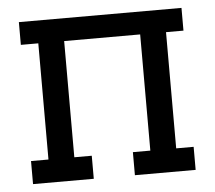

<svg xmlns="http://www.w3.org/2000/svg" viewBox="-43 -567 686 614"><g transform="rotate(-5 300.0 -260.0)"><path d="M234 0H39V-74H95V-447H39V-520H561V-447H505V-74H561V0H366V-74H422V-447H178V-74H234Z"/></g></svg>

Font: Iosevka HT Extended
Style: Regular
Weight: 400
Width: 7
Monospace: yes
Designer: Belleve Invis
Foundry: Belleve Invis
Version: Version 32.3.0; ttfautohint (v1.8.4)